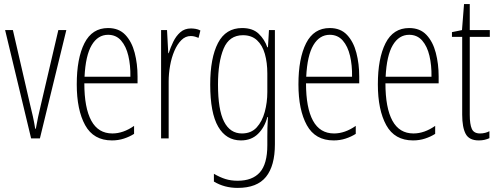

<svg xmlns="http://www.w3.org/2000/svg" viewBox="-20 -727 2427 938"><path d="M132 -51 5 -580H43L127 -216Q134 -188 140.5 -159Q147 -130 152 -98H155Q165 -155 179 -212L265 -580H304L175 -51Z M508 -590Q561 -590 592.5 -556.5Q624 -523 638 -469Q652 -415 652 -354V-320H392Q392 -200 426 -137.5Q460 -75 529 -75Q582 -75 635 -112V-73Q613 -59 585.5 -50Q558 -41 527 -41Q437 -41 396 -115.5Q355 -190 355 -315Q355 -442 392.5 -516Q430 -590 508 -590ZM508 -557Q458 -557 428 -506.5Q398 -456 393 -352H617Q618 -408 607 -454.5Q596 -501 571.5 -529Q547 -557 508 -557Z M913 -588Q923 -588 935.5 -586Q948 -584 959 -578L950 -542Q943 -545 933 -548Q923 -551 912 -551Q886 -551 866 -531Q846 -511 832 -478.5Q818 -446 811 -406.5Q804 -367 804 -329V-51H767V-580H796L802 -467H804Q813 -495 826.5 -523Q840 -551 861 -569.5Q882 -588 913 -588Z M1163 -590Q1215 -590 1244 -562Q1273 -534 1286 -496H1289L1294 -580H1323V-22Q1323 83 1279.5 137Q1236 191 1141 191Q1076 191 1025 160V122Q1054 139 1081 147.5Q1108 156 1141 156Q1213 156 1249.5 115Q1286 74 1286 -18V-59Q1286 -81 1286.5 -103Q1287 -125 1289 -155H1286Q1273 -105 1240.5 -73Q1208 -41 1157 -41Q1085 -41 1046 -108Q1007 -175 1007 -314Q1007 -444 1045 -517Q1083 -590 1163 -590ZM1167 -555Q1100 -555 1072.5 -489.5Q1045 -424 1045 -314Q1045 -191 1074.5 -133Q1104 -75 1162 -75Q1207 -75 1234 -104.5Q1261 -134 1273.5 -180.5Q1286 -227 1286 -277V-368Q1286 -421 1274 -463.5Q1262 -506 1235.5 -530.5Q1209 -555 1167 -555Z M1591 -590Q1644 -590 1675.5 -556.5Q1707 -523 1721 -469Q1735 -415 1735 -354V-320H1475Q1475 -200 1509 -137.5Q1543 -75 1612 -75Q1665 -75 1718 -112V-73Q1696 -59 1668.5 -50Q1641 -41 1610 -41Q1520 -41 1479 -115.5Q1438 -190 1438 -315Q1438 -442 1475.5 -516Q1513 -590 1591 -590ZM1591 -557Q1541 -557 1511 -506.5Q1481 -456 1476 -352H1700Q1701 -408 1690 -454.5Q1679 -501 1654.5 -529Q1630 -557 1591 -557Z M1979 -590Q2032 -590 2063.5 -556.5Q2095 -523 2109 -469Q2123 -415 2123 -354V-320H1863Q1863 -200 1897 -137.5Q1931 -75 2000 -75Q2053 -75 2106 -112V-73Q2084 -59 2056.5 -50Q2029 -41 1998 -41Q1908 -41 1867 -115.5Q1826 -190 1826 -315Q1826 -442 1863.5 -516Q1901 -590 1979 -590ZM1979 -557Q1929 -557 1899 -506.5Q1869 -456 1864 -352H2088Q2089 -408 2078 -454.5Q2067 -501 2042.5 -529Q2018 -557 1979 -557Z M2325 -75Q2338 -75 2350 -78Q2362 -81 2371 -86V-52Q2360 -47 2347.5 -44Q2335 -41 2319 -41Q2272 -41 2255 -73Q2238 -105 2238 -167V-547H2188V-570L2237 -580L2247 -707H2275V-580H2373V-547H2275V-166Q2275 -120 2285 -97.5Q2295 -75 2325 -75Z"/></svg>

Font: Noto Sans Tamil UI ExtraCondensed ExtraLight
Style: Regular
Weight: 200
Width: 2
Designer: Jelle Bosma - Monotype Design Team
Foundry: Monotype Imaging Inc.
Version: Version 2.004; ttfautohint (v1.8.4.7-5d5b)